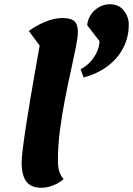

<svg xmlns="http://www.w3.org/2000/svg" viewBox="-20 -860 627 905"><path d="M175 25Q126 25 104 -4.5Q82 -34 82 -94Q82 -116 88 -163.5Q94 -211 103.5 -273Q113 -335 124.5 -402.5Q136 -470 147 -533Q158 -596 167 -645L116 -714Q151 -740 193.5 -757.5Q236 -775 275 -775Q314 -775 330.5 -760Q347 -745 347 -710Q347 -685 337.5 -637Q328 -589 314 -526Q300 -463 286 -391Q272 -319 262.5 -246Q253 -173 253 -106Q253 -68 260.5 -48.5Q268 -29 280 -16Q257 4 229 14.5Q201 25 175 25ZM374 -495 360 -534Q388 -548 408 -571Q428 -594 438.5 -619Q449 -644 449 -666L391 -741Q393 -767 407.5 -789.5Q422 -812 446 -826Q470 -840 498 -840Q540 -840 563.5 -810.5Q587 -781 587 -744Q587 -685 561 -634.5Q535 -584 487 -548Q439 -512 374 -495Z"/></svg>

Font: Lemonada SemiBold
Style: Regular
Weight: 600
Designer: Mohamed Gaber (Arabic), Eduardo Tunni (Latin)
Foundry: Kief Type Foundry
Version: Version 4.005; ttfautohint (v1.8.3)